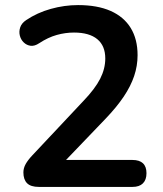

<svg xmlns="http://www.w3.org/2000/svg" viewBox="-20 -735 640 755"><path d="M133 0Q101 0 86.5 -14.5Q72 -29 72 -57Q72 -74 81 -90Q90 -106 107 -124L308 -338Q354 -386 374 -425.5Q394 -465 394 -505Q394 -555 362.5 -581Q331 -607 271 -607Q237 -607 203 -597.5Q169 -588 134 -565Q116 -553 100.5 -555Q85 -557 73.5 -568Q62 -579 58 -595Q54 -611 59.5 -627.5Q65 -644 83 -656Q126 -685 179.5 -700Q233 -715 287 -715Q363 -715 415 -692Q467 -669 494 -625Q521 -581 521 -518Q521 -476 507.5 -436Q494 -396 466.5 -355Q439 -314 395 -268L207 -72V-106H501Q528 -106 542 -93Q556 -80 556 -54Q556 -28 542 -14Q528 0 501 0Z"/></svg>

Font: Nunito
Style: Bold
Weight: 700
Designer: Vernon Adams
Foundry: Vernon Adams
Version: Version 3.602